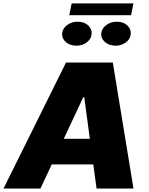

<svg xmlns="http://www.w3.org/2000/svg" viewBox="-43 -1088 858 1108"><path d="M190.3 0H-22.7L338.1 -727.3H608L727.3 0H514.2L495.4 -139.2H255.7ZM324.9 -286.9H475.5L443.2 -527H437.5ZM399.1 -824.4Q358.7 -824.4 334.5 -847.7Q310.4 -870.9 316.8 -903.1Q322.1 -928.2 347.5 -945.5Q372.9 -962.8 404.8 -962.8Q444.2 -962.8 467.5 -939.5Q490.8 -916.3 484.4 -884.1Q480.1 -859 455.1 -841.7Q430 -824.4 399.1 -824.4ZM625 -824.4Q584.5 -824.4 560.4 -847.7Q536.2 -870.9 542.6 -903.1Q547.9 -928.2 573.3 -945.5Q598.7 -962.8 630.7 -962.8Q670.1 -962.8 693.4 -939.5Q716.6 -916.3 710.2 -884.1Q706 -859 680.9 -841.7Q655.9 -824.4 625 -824.4ZM727.3 -1068.4 713.1 -1000.3H356.5L370.7 -1068.4Z"/></svg>

Font: Inter UI Black
Style: Italic
Weight: 900
Italic angle: -9.39999°
Designer: Rasmus Andersson
Foundry: rsms
Version: 3.2;8d6f07862